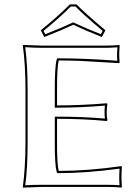

<svg xmlns="http://www.w3.org/2000/svg" viewBox="-20 -853 624 876"><path d="M240.2 -200.2Q240.2 -101.6 248 -73.2Q381.8 -73.2 534.2 -95.2L536.1 -90.8Q534.2 -75.2 534.2 -36.1Q534.2 -26.9 536.1 0L534.2 2.9Q509.8 0 474.1 0H169.9Q169.9 0 85 2.9L84 0Q95.7 -81.5 96.2 -200.2V-444.8Q96.2 -559.6 84 -645L85.9 -647.9Q87.4 -647.9 169.9 -645H463.9Q500 -645 523.9 -647.9L525.9 -645Q523.9 -617.2 523.9 -609.9Q523.9 -585.9 525.9 -568.8L523.9 -564.9Q523.9 -564.9 344.7 -575.2Q292.5 -577.1 248 -577.1Q240.2 -549.8 240.2 -444.8V-372.1Q350.1 -372.1 466.8 -381.8L470.2 -378.9Q467.3 -365.2 466.8 -341.8Q466.8 -317.9 470.2 -304.2L466.8 -300.8Q368.2 -310.5 240.2 -311ZM460.9 -714.8 444.8 -684.1Q377.4 -710.4 314 -740.2Q261.7 -715.3 182.1 -684.1L166 -714.8Q241.2 -775.4 298.8 -833H329.1Q363.3 -796.9 460.9 -714.8ZM230 -200.2V-320.8H240.2Q359.4 -320.8 458.5 -312Q457 -327.1 457 -341.8Q457 -356.4 458.5 -371.1Q349.1 -361.8 240.2 -361.8H230V-444.8Q230 -550.3 238.3 -579.6L240.7 -586.9H248Q370.6 -586.9 515.1 -575.7Q513.7 -595.7 514.2 -609.9Q514.2 -618.7 515.6 -637.2Q491.7 -635.3 463.9 -634.8H169.9Q141.1 -634.8 95.2 -637.7Q106 -553.2 106 -444.8V-200.2Q106 -87.4 95.2 -7.8Q141.6 -10.3 169.9 -9.8H474.1Q502.4 -9.8 525.4 -7.8Q523.9 -27.3 523.9 -36.1Q523.9 -58.1 525.4 -83.5Q370.6 -63 248 -63H240.7L238.3 -70.3Q230 -99.6 230 -200.2ZM448.2 -712.4Q358.9 -787.6 324.7 -823.2H303.2Q248 -768.6 178.7 -712.4L186.5 -696.8Q261.2 -726.1 309.6 -749L314 -751L318.4 -749Q378.9 -720.7 440.4 -696.8Z"/></svg>

Font: Linux Biolinum Outline O
Style: Bold
Weight: 700
Designer: Philipp H. Poll
Foundry: Philipp H. Poll
Version: Version 0.9.2